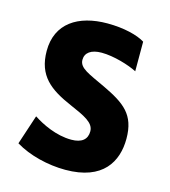

<svg xmlns="http://www.w3.org/2000/svg" viewBox="-87 -600 603 683"><g transform="rotate(15 214.0 -258.0)"><path d="M215 13C354 13 397 -66 397 -150C397 -239 353 -270 271 -309C210 -338 173 -350 173 -381C173 -407 194 -423 233 -423C278 -423 336 -405 365 -390V-499C338 -516 287 -529 226 -529C118 -529 42 -480 42 -379C42 -287 94 -249 175 -214C230 -190 266 -174 266 -142C266 -113 247 -96 208 -96C152 -96 98 -123 66 -144L30 -35C81 -4 151 13 215 13Z"/></g></svg>

Font: Noto Sans Thai UI ExtCond
Style: Bold
Weight: 700
Width: 2
Designer: Monotype Design Team
Foundry: Monotype Imaging Inc.
Version: Version 2.000